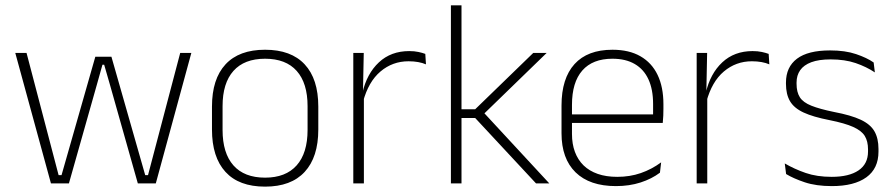

<svg xmlns="http://www.w3.org/2000/svg" viewBox="-20 -684 3336 716"><path d="M170 0 37 -486.5H79L198.5 -31H209.5L335.5 -472.5H395.5L521.5 -31H532L652 -486.5H693.5L561 0H494L390 -368L368.5 -442.5H362L341 -367.5L237 0Z M968.5 12Q871 12 820.8 -43Q770.5 -98 770.5 -201V-286.5Q770.5 -389.5 821 -444Q871.5 -498.5 968.5 -498.5Q1065.5 -498.5 1116.2 -444Q1167 -389.5 1167 -286.5V-201Q1167 -98 1116.2 -43Q1065.5 12 968.5 12ZM968.5 -21.5Q1045.5 -21.5 1086.2 -67.2Q1127 -113 1127 -199.5V-288Q1127 -374 1086.5 -419.5Q1046 -465 968.5 -465Q891 -465 850.5 -419.5Q810 -374 810 -288V-199.5Q810 -113 850.5 -67.2Q891 -21.5 968.5 -21.5Z M1334 -305 1321 -334 1331.5 -337.5Q1348 -409.5 1393 -451.5Q1438 -493.5 1506 -493.5Q1525.5 -493.5 1540.5 -490.2Q1555.5 -487 1566 -483L1568.5 -444Q1556 -449.5 1539.5 -452.5Q1523 -455.5 1503.5 -455.5Q1444 -455.5 1399 -417.5Q1354 -379.5 1334 -305ZM1297.5 0V-486.5H1336.5L1333.5 -338L1337 -334.5V0Z M1979 0 1752 -244H1694V-276.5H1752L1968.5 -486.5H2018.5L1779.5 -254.5V-269L2028.5 0ZM1661.5 0V-664H1701V0Z M2277 10Q2179 10 2126.5 -41.2Q2074 -92.5 2074 -187V-290.5Q2074 -391.5 2122.5 -445Q2171 -498.5 2264 -498.5Q2326 -498.5 2368.2 -474.2Q2410.5 -450 2432.2 -404.8Q2454 -359.5 2454 -295.5V-278Q2454 -265.5 2453.5 -252.8Q2453 -240 2451.5 -225.5H2415Q2415.5 -245.5 2415.5 -263.2Q2415.5 -281 2415.5 -296Q2415.5 -350.5 2398.2 -388Q2381 -425.5 2347.2 -445.2Q2313.5 -465 2264 -465Q2190 -465 2151.5 -421Q2113 -377 2113 -293V-245V-239V-184.5Q2113 -147 2124 -117.5Q2135 -88 2156.2 -67.2Q2177.5 -46.5 2209 -35.5Q2240.5 -24.5 2282 -24.5Q2329 -24.5 2369.5 -38.5Q2410 -52.5 2445.5 -78.5L2441 -40Q2410.5 -17 2368.8 -3.5Q2327 10 2277 10ZM2094 -225.5V-257.5H2441.5V-225.5Z M2614.5 -305 2601.5 -334 2612 -337.5Q2628.5 -409.5 2673.5 -451.5Q2718.5 -493.5 2786.5 -493.5Q2806 -493.5 2821 -490.2Q2836 -487 2846.5 -483L2849 -444Q2836.5 -449.5 2820 -452.5Q2803.5 -455.5 2784 -455.5Q2724.5 -455.5 2679.5 -417.5Q2634.5 -379.5 2614.5 -305ZM2578 0V-486.5H2617L2614 -338L2617.5 -334.5V0Z M3082 10Q3023.5 10 2981 -4.2Q2938.5 -18.5 2911.5 -35L2906.5 -74.5Q2942.5 -53.5 2984.5 -39Q3026.5 -24.5 3081.5 -24.5Q3146 -24.5 3181.5 -48.5Q3217 -72.5 3217 -119V-127Q3217 -157 3205 -176.8Q3193 -196.5 3162 -210.5Q3131 -224.5 3073.5 -236Q3012 -248 2976.5 -264.5Q2941 -281 2926 -306.8Q2911 -332.5 2911 -371.5V-376Q2911 -434 2952 -465Q2993 -496 3075.5 -496Q3132 -496 3172.5 -482.2Q3213 -468.5 3238 -451L3242.5 -414Q3211 -435 3170.8 -448.8Q3130.5 -462.5 3077.5 -462.5Q3033.5 -462.5 3005.5 -452Q2977.5 -441.5 2964 -422.2Q2950.5 -403 2950.5 -376V-371.5Q2950.5 -340.5 2962.8 -321.2Q2975 -302 3005.8 -289.8Q3036.5 -277.5 3090 -266.5Q3153.5 -254.5 3189.8 -237.5Q3226 -220.5 3241 -194.2Q3256 -168 3256 -128.5V-118.5Q3256 -55.5 3210.8 -22.8Q3165.5 10 3082 10Z"/></svg>

Font: Anek Gujarati Medium ExtraLight
Style: Regular
Weight: 250
Version: Version 1.003